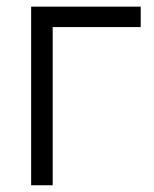

<svg xmlns="http://www.w3.org/2000/svg" viewBox="-20 -549 457 569"><path d="M397 -529.3V-468.8H136.2V0H72.3V-529.3Z"/></svg>

Font: Inter 24pt Light
Style: Regular
Weight: 300
Designer: Rasmus Andersson
Foundry: rsms
Version: Version 4.001;git-66647c0bb